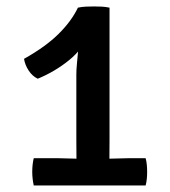

<svg xmlns="http://www.w3.org/2000/svg" viewBox="-20 -569 522 589"><path d="M316 -139.5Q316 -123 315.8 -107.2Q315.6 -91.4 315.6 -73.8V-41.8H214.6V-73.8Q214.6 -91.4 214.4 -107.2Q214.2 -123 214.2 -139.5V-340.8Q214.2 -354.5 215.9 -372.3Q217.6 -390.1 219.2 -408.8Q220.7 -427.4 220.5 -444.1L219 -545.5Q231.2 -548.2 244.3 -548.7Q257.5 -549.2 268.4 -549.2Q279.4 -549.2 291.3 -548.7Q303.3 -548.2 316 -545.5ZM161.6 -83.6Q171.2 -83.6 189.1 -82.9Q207.1 -82.2 216.6 -82.2H314.6Q323.5 -82.2 342.8 -82.9Q362.1 -83.6 371.2 -83.6H426.8Q429.4 -74.5 430.4 -63.2Q431.4 -51.9 431.4 -41.7Q431.4 -31.3 430.4 -20.6Q429.4 -9.8 426.8 0H83.5Q78.9 -21.5 78.9 -41.7Q78.9 -64.6 83.5 -83.6ZM53.7 -388.5Q120.1 -425.7 159.7 -465Q199.4 -504.3 219 -545.5L255.8 -469.4Q235.3 -419.5 191.9 -384.4Q148.5 -349.2 95.8 -327.5Q79.2 -335.4 68 -352.5Q56.7 -369.7 53.7 -388.5Z"/></svg>

Font: Signika SC
Style: Regular
Weight: 300
Designer: Anna Giedryś
Foundry: Anna Giedryś
Version: Version 2.000